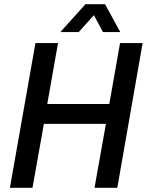

<svg xmlns="http://www.w3.org/2000/svg" viewBox="-20 -890 696 910"><path d="M27 0 148 -686H255L204 -397H498L549 -686H656L536 0H428L482 -303H188L134 0ZM266 -738 385 -870H478L550 -738H468L408 -850H454L353 -738Z"/></svg>

Font: Archivo SemiCondensed Medium
Style: Italic
Weight: 500
Width: 4
Italic angle: -10°
Designer: Hector Gatti
Foundry: Omnibus-Type
Version: Version 2.001